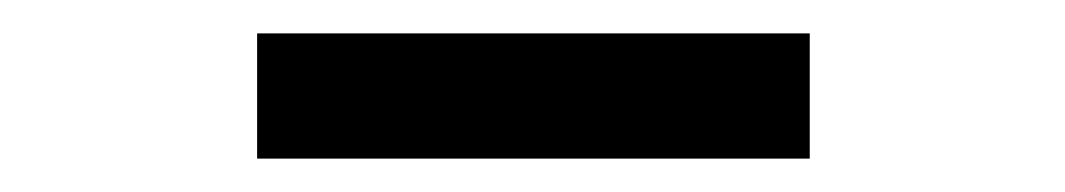

<svg xmlns="http://www.w3.org/2000/svg" viewBox="-20 -711 638 115"><path d="M134 -616V-691H465V-616Z"/></svg>

Font: Chivo Medium SemiBold
Style: Regular
Weight: 600
Version: Version 2.002